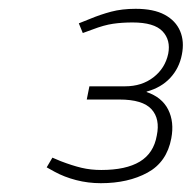

<svg xmlns="http://www.w3.org/2000/svg" viewBox="-20 -831 435 436"><path d="M209 -415Q180 -415 153 -422Q126 -429 104 -441L86 -451L99 -473L118 -465Q144 -455 165 -450Q186 -445 210 -445Q266 -445 297.5 -464Q329 -483 336 -523Q344 -561 324 -583Q304 -605 251 -605H177L183 -635H264Q302 -635 328.5 -655.5Q355 -676 362 -709Q368 -740 349 -760Q330 -780 281 -780Q257 -780 236.5 -777Q216 -774 190 -764L168 -756L159 -778L184 -788Q208 -798 232.5 -804.5Q257 -811 288 -811Q329 -811 354 -797.5Q379 -784 389 -760.5Q399 -737 393 -707Q387 -676 366.5 -654Q346 -632 313 -623V-622Q348 -610 362 -582Q376 -554 369 -517Q359 -463 315 -439Q271 -415 209 -415Z"/></svg>

Font: REM Thin
Style: Italic
Weight: 250
Italic angle: -11°
Designer: Octavio Pardo
Foundry: Ashler Design
Version: Version 1.005;gftools[0.9.28]